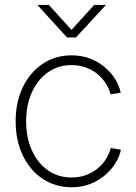

<svg xmlns="http://www.w3.org/2000/svg" viewBox="-20 -767 564 796"><path d="M276.9 9.3Q209 9.3 156.5 -25.9Q104 -61 74.5 -122.8Q44.9 -184.6 44.9 -263.7Q44.9 -343.8 74.5 -405.3Q104 -466.8 156.5 -502.2Q209 -537.6 276.9 -537.6Q318.8 -537.6 353.5 -524.2Q388.2 -510.7 414.6 -488.3Q440.9 -465.8 457.8 -438.5Q474.6 -411.1 480.5 -382.8L438.5 -376Q433.1 -397.5 420.2 -418.7Q407.2 -439.9 386.7 -457.8Q366.2 -475.6 338.6 -486.3Q311 -497.1 276.9 -497.1Q220.7 -497.1 178.2 -466.8Q135.7 -436.5 112.1 -384Q88.4 -331.5 88.4 -263.7Q88.4 -196.3 112.1 -143.8Q135.7 -91.3 178.2 -61.3Q220.7 -31.2 276.9 -31.2Q311 -31.2 338.6 -42Q366.2 -52.7 387 -70.6Q407.7 -88.4 420.9 -110.1Q434.1 -131.8 439 -153.3L481.4 -146.5Q475.6 -118.2 458.7 -90.8Q441.9 -63.5 415.3 -40.8Q388.7 -18.1 353.8 -4.4Q318.8 9.3 276.9 9.3ZM182.6 -746.6 276.4 -643.1 370.6 -746.6H418V-745.1L294.9 -611.8H257.8L136.2 -745.1V-746.6Z"/></svg>

Font: Inter 24pt ExtraLight
Style: Regular
Weight: 250
Designer: Rasmus Andersson
Foundry: rsms
Version: Version 4.001;git-66647c0bb